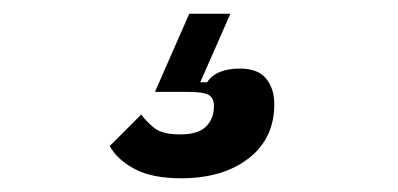

<svg xmlns="http://www.w3.org/2000/svg" viewBox="-20 -50 580 280"><path d="M244 210Q202 210 176.5 196.5Q151 183 140 163L186 117Q194 128 205.5 137Q217 146 243 146Q269 146 280.5 134.5Q292 123 292 105Q292 93 284.5 88.5Q277 84 254 84H206L256 -30H316L272 70H282Q295 50 330 50Q356 50 368 64.5Q380 79 380 102Q380 152 342.5 181Q305 210 244 210Z"/></svg>

Font: IBM Plex Sans Cond
Style: Bold Italic
Weight: 700
Width: 3
Italic angle: -11°
Designer: Mike Abbink, Paul van der Laan, Pieter van Rosmalen
Foundry: Bold Monday
Version: Version 1.3